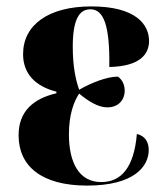

<svg xmlns="http://www.w3.org/2000/svg" viewBox="-20 -569 516 599"><path d="M252 10C400 10 444 -51 444 -101C444 -124 434 -145 407 -151C398 -46 358 -1 296 -1C225 -1 195 -64 195 -150C195 -210 210 -252 227 -277C257 -252 287 -234 315 -234C349 -234 369 -257 369 -286C369 -307 360 -321 348 -330C314 -330 265 -311 227 -289C217 -317 207 -359 207 -423C207 -510 228 -540 262 -540C303 -540 323 -491 321 -360C418 -362 445 -401 445 -441C445 -491 406 -549 265 -549C132 -549 52 -492 52 -400C52 -340 89 -300 156 -283V-278C83 -261 38 -221 38 -147C38 -51 109 10 252 10Z"/></svg>

Font: Noto Serif Display Condensed ExtraBold
Style: Regular
Weight: 800
Width: 3
Designer: Monotype Design Team
Foundry: Monotype Imaging Inc.
Version: Version 2.009